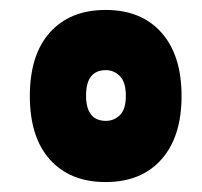

<svg xmlns="http://www.w3.org/2000/svg" viewBox="-20 -719 406 386"><path d="M80.5 -398Q40 -443 40 -526Q40 -609 80.5 -654Q121 -699 192.5 -699Q264 -699 304.5 -653.5Q345 -608 345 -526Q345 -444 304.5 -398.5Q264 -353 192.5 -353Q121 -353 80.5 -398ZM193 -476Q209 -476 221 -487.5Q233 -499 233 -526.5Q233 -554 221 -566Q209 -578 193 -578Q153 -578 153 -527Q153 -476 193 -476Z"/></svg>

Font: Lilita One Rus
Style: Regular
Weight: 400
Designer: Juan Montoreano
Foundry: Juan Montoreano
Version: Version 1.002